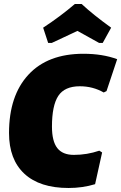

<svg xmlns="http://www.w3.org/2000/svg" viewBox="-20 -926 604 957"><path d="M220 -712 195 -788Q282 -845 353 -906H387Q444 -853 534 -788L492 -712H474L366 -772Q343 -761 299 -740.5Q255 -720 238 -712ZM396 -658Q491 -658 564 -631L511 -472L497 -465Q443 -496 378 -496Q302 -496 270.5 -448Q239 -400 239 -295Q239 -222 265.5 -188Q292 -154 348 -154Q414 -154 475 -175L489 -166L454 -8Q392 11 322 11Q178 11 101.5 -60Q25 -131 25 -263Q25 -449 121.5 -553.5Q218 -658 396 -658Z"/></svg>

Font: Alegreya Sans SC Black
Style: Italic
Weight: 900
Italic angle: -7°
Designer: Juan Pablo del Peral
Foundry: Huerta Tipografica
Version: Version 2.007